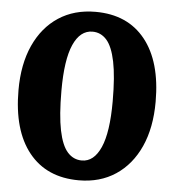

<svg xmlns="http://www.w3.org/2000/svg" viewBox="-52 -758 740 816"><g transform="rotate(5 318.0 -350.0)"><path d="M323 -709.5Q460 -709.5 535.2 -615.8Q610.5 -522 610.5 -351Q610.5 -240 574 -159.2Q537.5 -78.5 470.8 -34.2Q404 10 314 10Q176.5 10 101 -84Q25.5 -178 25.5 -350Q25.5 -460.5 62.2 -541.2Q99 -622 165.8 -665.8Q232.5 -709.5 323 -709.5ZM428.5 -337Q428.5 -442.5 415.5 -505.8Q402.5 -569 377.8 -596.8Q353 -624.5 317.5 -624.5Q265 -624.5 236.2 -559.8Q207.5 -495 207.5 -363.5Q207.5 -257.5 220.5 -194.2Q233.5 -131 258.5 -103Q283.5 -75 319.5 -75Q371 -75 399.8 -140Q428.5 -205 428.5 -337Z"/></g></svg>

Font: Fraunces 144pt S100
Style: Bold
Weight: 700
Version: Version 1.000; ttfautohint (v1.8.3)